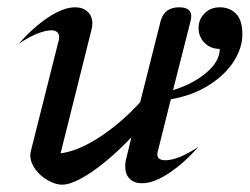

<svg xmlns="http://www.w3.org/2000/svg" viewBox="-20 -496 684 526"><path d="M413 -84Q411 -78 411 -73Q411 -57 433 -57Q468 -57 524 -94Q483 -48 442 -21Q401 6 369 6Q347 6 335 -6.5Q323 -19 323 -40Q323 -51 325 -58L340 -120Q284 -61 232 -25.5Q180 10 150 10Q133 10 112 -1.5Q91 -13 77 -32Q63 -51 63 -71Q63 -76 65 -84L141 -386Q142 -389 142 -394Q142 -403 136.5 -408Q131 -413 122 -413Q87 -413 31 -376Q72 -422 113 -449Q154 -476 186 -476Q207 -476 220 -464Q233 -452 233 -431Q233 -423 230 -412L146 -76Q194 -82 253 -120.5Q312 -159 364 -216L420 -438Q430 -476 471 -476Q504 -476 504 -451Q504 -448 502 -438L454 -249Q509 -266 545.5 -297Q582 -328 582 -362Q557 -362 540.5 -378.5Q524 -395 524 -419Q524 -443 540.5 -459.5Q557 -476 582 -476Q609 -476 626.5 -458.5Q644 -441 644 -402Q644 -366 621.5 -329.5Q599 -293 554.5 -264Q510 -235 448 -224Z"/></svg>

Font: Srisakdi
Style: Bold
Weight: 700
Designer: Cadson Demak Co.,Ltd.
Foundry: Cadson Demak Co.,Ltd.
Version: Version 1.000